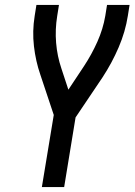

<svg xmlns="http://www.w3.org/2000/svg" viewBox="-20 -755 543 775"><path d="M149 0 197 -291 143 -453Q124 -508 117 -568.5Q110 -629 120 -691L127 -735H218L211 -691Q202 -636 206.5 -582Q211 -528 228 -478L256 -393L319 -488Q350 -535 373 -586.5Q396 -638 405 -691L412 -735H503L496 -691Q486 -627 459 -564Q432 -501 394 -443L285 -281L239 0Z"/></svg>

Font: Iosevka Curly Medium
Style: Italic
Weight: 500
Italic angle: -9°
Monospace: yes
Designer: Belleve Invis
Foundry: Belleve Invis
Version: Version 22.1.2; ttfautohint (v1.8.4)